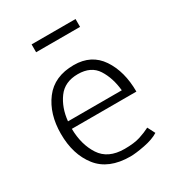

<svg xmlns="http://www.w3.org/2000/svg" viewBox="-167 -791 843 912"><g transform="rotate(-30 254.5 -335.0)"><path d="M142 -683H383V-640H142ZM461 -240H107Q108 -153 147.5 -92.5Q187 -32 277 -32Q330 -32 362.5 -42.5Q395 -53 420 -66L441 -25Q411 -6 361.5 3.5Q312 13 283 13Q164 13 107 -59.5Q50 -132 50 -245Q50 -354 104.5 -426Q159 -498 266 -498Q362 -498 411.5 -424.5Q461 -351 461 -240ZM261 -451Q189 -451 152.5 -401Q116 -351 109 -280H404Q397 -351 365 -401Q333 -451 261 -451Z"/></g></svg>

Font: Palanquin ExtraLight
Style: Regular
Weight: 275
Designer: Pria Ravichandran
Version: Version 1.001